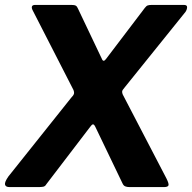

<svg xmlns="http://www.w3.org/2000/svg" viewBox="-25 -762 782 782"><path d="M653 -35Q664 -13 661 -6.5Q658 0 642 0H503Q492 0 485 -3Q478 -6 474 -15L363 -246Q358 -256 353.5 -255.5Q349 -255 342 -245L164 -12Q159 -3 151 -1.5Q143 0 131 0H14Q-2 0 -4.5 -10Q-7 -20 9 -43L265 -364Q274 -373 276 -379.5Q278 -386 274 -396L107 -722Q103 -731 105.5 -736.5Q108 -742 119 -742H265Q278 -742 283.5 -739Q289 -736 293 -726L390 -522Q396 -507 407 -522L565 -730Q571 -738 577 -740Q583 -742 595 -742H724Q738 -742 737 -731.5Q736 -721 730 -713L482 -405Q473 -395 472.5 -389.5Q472 -384 475 -377L653 -35Z"/></svg>

Font: Libre Franklin Thin
Style: Bold Italic
Weight: 700
Italic angle: -8°
Version: Version 3.000